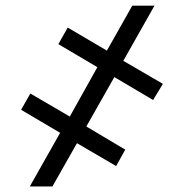

<svg xmlns="http://www.w3.org/2000/svg" viewBox="-20 -676 664 696"><path d="M170 0H88L198 -194.5L56.5 -278L90 -337L233 -253.5L333 -432.5L191.5 -516L225.5 -576L367.5 -492.5L459.5 -655.5H540L427 -455.5L570.5 -372L535 -313.5L394.5 -396.5L293 -217.5L434 -133.5L401 -74L259 -157Z"/></svg>

Font: Roberto Sans
Style: Regular
Weight: 400
Designer: Google (font) & Cristiano Sobral (main changes)
Version: Version 1.500; ttfautohint (v1.8.4.7-5d5b-dirty)